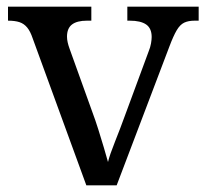

<svg xmlns="http://www.w3.org/2000/svg" viewBox="-20 -556 619 576"><path d="M78 -441Q71 -462 61.5 -473.5Q52 -485 38.5 -489.5Q25 -494 4 -494V-536H254V-494H241Q211 -494 196 -482.5Q181 -471 181 -446Q181 -438 183 -429Q185 -420 189 -409L257 -220Q266 -196 275 -167.5Q284 -139 291.5 -113.5Q299 -88 304 -70Q309 -91 325 -131Q341 -171 354 -207L426 -402Q431 -414 433 -425.5Q435 -437 435 -445Q435 -471 418.5 -482.5Q402 -494 369 -494H362V-536H576V-494H564Q545 -494 532.5 -488Q520 -482 510 -465Q500 -448 488 -416L330 0H239Z"/></svg>

Font: Noto Serif Hebrew
Style: Regular
Weight: 400
Designer: Monotype Design Team
Foundry: Monotype Imaging Inc.
Version: Version 2.003